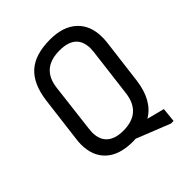

<svg xmlns="http://www.w3.org/2000/svg" viewBox="-210 -789 996 996"><g transform="rotate(-45 288.0 -291.0)"><path d="M527 -485Q527 -460 525 -447L494 -198Q477 -68 393 -19L489 6L481 85H462L276 11Q269 12 256 12Q158 12 106.5 -35.5Q55 -83 55 -168Q55 -187 58 -208L89 -457Q103 -565 160 -616Q217 -667 327 -667Q422 -667 474.5 -618.5Q527 -570 527 -485ZM174 -465 142 -197Q140 -179 140 -171Q140 -118 171 -90.5Q202 -63 261 -63Q392 -63 408 -191L441 -458Q443 -476 443 -484Q443 -592 321 -592Q189 -592 174 -465Z"/></g></svg>

Font: Ropa Sans
Style: Italic
Weight: 400
Version: Version 1.100